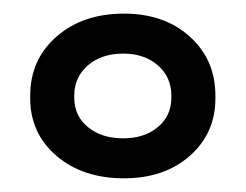

<svg xmlns="http://www.w3.org/2000/svg" viewBox="-20 -700 357 279"><path d="M23.9 -561Q23.9 -613.3 62 -646.7Q100.1 -680.2 160.2 -680.2Q218.8 -680.2 255.9 -646.7Q293 -613.3 293 -561V-557.1Q293 -506.3 255.9 -473.6Q218.8 -440.9 160.2 -440.9Q100.1 -440.9 62 -473.6Q23.9 -506.3 23.9 -557.1ZM87.9 -558.1Q87.9 -531.7 107.7 -515.4Q127.4 -499 159.2 -499Q189.9 -499 209.5 -515.4Q229 -531.7 229 -558.1V-561Q229 -587.9 209.5 -605Q189.9 -622.1 159.2 -622.1Q127.4 -622.1 107.7 -605Q87.9 -587.9 87.9 -561Z"/></svg>

Font: LT Wave
Style: Regular
Weight: 400
Designer: Daniel Lyons
Version: Version 2.5 (Glyphs App)